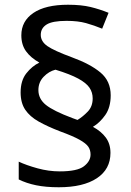

<svg xmlns="http://www.w3.org/2000/svg" viewBox="-20 -785 553 810"><path d="M67 -395Q67 -445 91 -475.5Q115 -506 146 -521Q110 -541 90 -568.5Q70 -596 70 -636Q70 -696 121 -730.5Q172 -765 267 -765Q323 -765 362 -755.5Q401 -746 438 -731L411 -664Q377 -678 343 -687.5Q309 -697 261 -697Q201 -697 176.5 -681.5Q152 -666 152 -638Q152 -610 180 -590.5Q208 -571 284 -543Q361 -515 404 -479Q447 -443 447 -383Q447 -332 424 -299.5Q401 -267 372 -250Q407 -231 426.5 -204.5Q446 -178 446 -140Q446 -71 388.5 -33Q331 5 228 5Q173 5 132 -3.5Q91 -12 59 -28V-103Q91 -88 138 -75Q185 -62 232 -62Q306 -62 334 -83.5Q362 -105 362 -133Q362 -152 352.5 -166Q343 -180 315.5 -195.5Q288 -211 233 -231Q181 -251 143.5 -272Q106 -293 86.5 -322Q67 -351 67 -395ZM142 -405Q142 -368 173.5 -342.5Q205 -317 285 -287L307 -279Q330 -293 350.5 -314.5Q371 -336 371 -370Q371 -395 357.5 -415Q344 -435 310 -453.5Q276 -472 214 -491Q186 -484 164 -461Q142 -438 142 -405Z"/></svg>

Font: Noto Sans SignWriting
Style: Regular
Weight: 400
Designer: Monotype Design Team
Foundry: Monotype Imaging Inc.
Version: Version 2.004; ttfautohint (v1.8.4.7-5d5b)